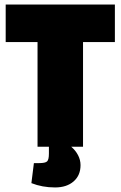

<svg xmlns="http://www.w3.org/2000/svg" viewBox="-20 -645 530 844"><path d="M485 -625V-460H345V0H293Q312 16 323 37Q334 58 334 81Q334 126 303.5 152.5Q273 179 222 179Q166 179 118 160L129 72H152Q179 72 187 64.5Q195 57 195 30V0H145V-460H5V-625Z"/></svg>

Font: Changa ExtraBold
Style: Regular
Weight: 800
Designer: Eduardo Rodriguez Tunni
Foundry: Eduardo Rodriguez Tunni
Version: Version 2.002; ttfautohint (v1.5) -l 8 -r 50 -G 220 -x 14 -H